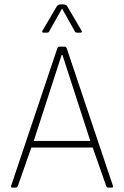

<svg xmlns="http://www.w3.org/2000/svg" viewBox="-20 -856 566 876"><path d="M347 -707H333Q324 -707 322 -712L263 -817L204 -712Q202 -707 193 -707H179Q168 -707 175 -718L239 -827Q245 -836 258 -836H268Q281 -836 287 -827L351 -718Q358 -707 347 -707ZM51 0H37Q28 0 31 -9L241 -634Q244 -643 251 -643H275Q282 -643 285 -634L495 -9Q498 0 489 0H474Q467 0 464 -9L403 -183H123L62 -9Q58 0 51 0ZM261 -605 134 -213H392L265 -605Z"/></svg>

Font: Rajdhani Light
Style: Regular
Weight: 300
Designer: Satya Rajpurohit, Jyotish Sonowal
Foundry: Indian Type Foundry
Version: Version 1.201;PS 1.0;hotconv 1.0.78;makeotf.lib2.5.61930; tt